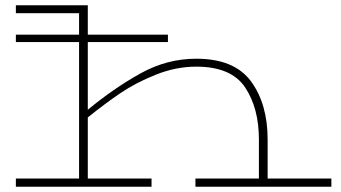

<svg xmlns="http://www.w3.org/2000/svg" viewBox="-20 -706 1290 726"><path d="M1233 -31V0H719V-31H959V-178Q959 -298 906.5 -376Q854 -454 722 -454Q645 -454 569 -423.5Q493 -393 435.5 -354Q378 -315 312 -262V-31H553V0H40V-31H279V-547H40V-575H279V-656H40V-686H312V-575H615V-547H312V-291Q410 -372 510.5 -428Q611 -484 722 -484Q866 -484 929 -398.5Q992 -313 992 -178V-31Z"/></svg>

Font: BioRhyme Expanded ExtraLight
Style: Regular
Weight: 275
Width: 7
Designer: Aoife Mooney
Foundry: Aoife Mooney Type
Version: Version 1.000